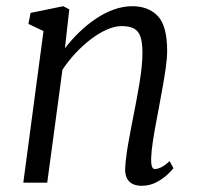

<svg xmlns="http://www.w3.org/2000/svg" viewBox="-20 -588 638 618"><path d="M189 -432.5Q209.5 -459.5 234.8 -484Q260 -508.5 288.2 -527.5Q316.5 -546.5 346.2 -557.2Q376 -568 406 -568Q457.5 -568 487.8 -536.5Q518 -505 518 -424Q518 -400 513.5 -369Q509 -338 503.2 -306Q497.5 -274 492.5 -247Q488 -222 482.2 -192.2Q476.5 -162.5 472 -132.8Q467.5 -103 466.5 -78.5Q466 -62 468.8 -53Q471.5 -44 478 -44Q488 -44 499.8 -50Q511.5 -56 526 -69.5L538 -47Q535 -41.5 520.5 -27.5Q506 -13.5 484.2 -1.8Q462.5 10 436 10Q419 10 406.8 4Q394.5 -2 388.2 -14.8Q382 -27.5 383 -48.5Q384 -65.5 386.8 -87Q389.5 -108.5 393.8 -132Q398 -155.5 402.5 -178.8Q407 -202 411 -222.5Q415 -244 419.8 -268.5Q424.5 -293 428.8 -319Q433 -345 435.8 -370.2Q438.5 -395.5 438.5 -418Q438.5 -451.5 432 -470Q425.5 -488.5 411 -496.2Q396.5 -504 371.5 -504Q349.5 -504 324 -492.8Q298.5 -481.5 272.8 -462Q247 -442.5 223.2 -417Q199.5 -391.5 181 -363.5L132 0H55L120 -488L71.5 -511L78.5 -546.5L183.5 -568L203 -558Z"/></svg>

Font: Merriweather Light
Style: Italic
Weight: 300
Italic angle: -7.8°
Designer: Eben Sorkin
Foundry: Eben Sorkin
Version: Version 2.101